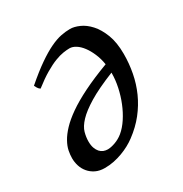

<svg xmlns="http://www.w3.org/2000/svg" viewBox="-120 -551 633 664"><g transform="rotate(-30 196.5 -218.5)"><path d="M215.8 -55.2Q233.4 -69.8 248.3 -92.5Q263.2 -115.2 273.9 -141.8Q284.7 -168.5 290.8 -197.3Q296.9 -226.1 296.9 -252.9V-254.4Q232.4 -228.5 195.1 -205.8Q157.7 -183.1 138.4 -162.6Q119.1 -142.1 114 -123.5Q108.9 -105 108.9 -87.9Q108.9 -72.3 112.8 -61.5Q116.7 -50.8 122.8 -43.9Q128.9 -37.1 137 -33.9Q145 -30.8 153.8 -30.8Q166 -30.8 183.3 -36.9Q200.7 -43 215.8 -55.2ZM366.2 -289.1Q366.2 -251 359.1 -214.1Q352.1 -177.2 336.9 -143.3Q321.8 -109.4 297.9 -79.1Q273.9 -48.8 240.2 -23.9Q228.5 -15.1 214.1 -7.3Q199.7 0.5 183.3 6.6Q167 12.7 149.2 16.4Q131.3 20 112.8 20Q91.8 20 76.4 12.5Q61 4.9 50.8 -7.3Q40.5 -19.5 35.6 -34.9Q30.8 -50.3 30.8 -65.9Q30.8 -79.6 33.9 -95.5Q37.1 -111.3 46.9 -128.9Q56.6 -146.5 74.5 -165.5Q92.3 -184.6 121.6 -205.1Q150.9 -225.6 193.1 -246.6Q235.4 -267.6 293.9 -289.6Q290 -314 281.2 -334.2Q272.5 -354.5 261.5 -369.1Q250.5 -383.8 237.8 -391.8Q225.1 -399.9 212.9 -399.9Q202.6 -399.9 188 -397.7Q173.3 -395.5 154.3 -388.2Q135.3 -380.9 111.1 -366.7Q86.9 -352.5 57.1 -329.1Q51.8 -332 47.6 -338.6Q43.5 -345.2 42 -349.1Q82 -383.8 112.8 -405Q143.6 -426.3 167.7 -437.7Q191.9 -449.2 211.2 -453.1Q230.5 -457 248 -457Q264.2 -457 284.7 -448Q305.2 -439 323.2 -419.2Q341.3 -399.4 353.8 -367.2Q366.2 -335 366.2 -289.1Z"/></g></svg>

Font: GentiumAlt
Style: Italic
Weight: 400
Italic angle: -7°
Designer: J. Victor Gaultney
Version: Version 1.02; 2005; OFL release